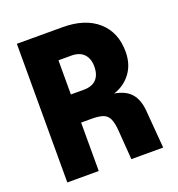

<svg xmlns="http://www.w3.org/2000/svg" viewBox="-129 -817 858 924"><g transform="rotate(-20 300.0 -355.0)"><path d="M59 0V-710H292Q408 -710 473 -652.5Q538 -595 538 -496Q538 -431 504.5 -386.5Q471 -342 417 -325Q473 -316 501 -284.5Q529 -253 534 -196L550 0H387L376 -149Q373 -191 362.5 -212.5Q352 -234 330.5 -241Q309 -248 274 -248H220V0ZM220 -392H286Q328 -392 350 -414.5Q372 -437 372 -480Q372 -521 350 -544Q328 -567 286 -567H220Z"/></g></svg>

Font: Geist Mono ExtraBold
Style: Regular
Weight: 800
Monospace: yes
Designer: Basement.studio, Andrés Briganti, Mateo Zaragoza
Foundry: Basement.studio, Vercel, Andrés Briganti, Guido Ferreyra, Mateo Zaragoza
Version: Version 1.500; ttfautohint (v1.8.4.7-5d5b)